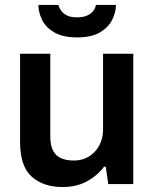

<svg xmlns="http://www.w3.org/2000/svg" viewBox="-20 -743 623 775"><path d="M232 12Q156 12 108.5 -29.5Q61 -71 61 -171V-526H183V-193Q183 -156 194.5 -134.5Q206 -113 227.5 -104Q249 -95 279 -95Q312 -95 338.5 -111Q365 -127 380.5 -155.5Q396 -184 396 -220V-526H518V0H417L407 -70H400Q373 -34 331 -11Q289 12 232 12ZM291 -592Q234 -592 199.5 -612Q165 -632 150 -662.5Q135 -693 135 -723H216Q218 -713 226 -701Q234 -689 249.5 -681Q265 -673 291 -673Q317 -673 333.5 -681Q350 -689 358 -701Q366 -713 367 -723H448Q448 -693 432.5 -662.5Q417 -632 383 -612Q349 -592 291 -592Z"/></svg>

Font: Archivo Variable SemiBold
Style: Regular
Weight: 600
Designer: Hector Gatti
Foundry: Omnibus-Type
Version: Version 2.001